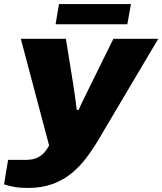

<svg xmlns="http://www.w3.org/2000/svg" viewBox="-56 -720 803 950"><path d="M81 210Q43 210 13 204.5Q-17 199 -36 192L-16 71H72Q108 71 130.5 59.5Q153 48 166 31.5Q179 15 187 0L47 -528H270L306 -305Q309 -286 312 -263.5Q315 -241 318.5 -218.5Q322 -196 324 -176H333Q340 -193 348.5 -210Q357 -227 365 -244Q373 -261 381 -276.5Q389 -292 395 -305L505 -528H727L432 -30Q403 19 370 62.5Q337 106 296 139Q255 172 202.5 191Q150 210 81 210ZM219 -600 236 -700H592L574 -600Z"/></svg>

Font: Archivo SemiExpanded Black
Style: Italic
Weight: 900
Width: 6
Italic angle: -10°
Designer: Hector Gatti
Foundry: Omnibus-Type
Version: Version 2.001